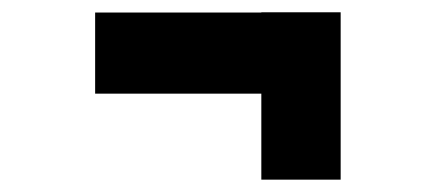

<svg xmlns="http://www.w3.org/2000/svg" viewBox="-20 -390 690 311"><path d="M403.3 -99V-370.1H531.8V-99ZM134.1 -238.3V-369.7H456.6V-238.3Z"/></svg>

Font: Trispace Thin
Style: Regular
Weight: 100
Designer: Tyler Finck
Foundry: Etcetera Type Company
Version: Version 1.210